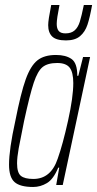

<svg xmlns="http://www.w3.org/2000/svg" viewBox="-20 -737 387 765"><path d="M16 -81Q16 -142 41 -255Q63 -367 82.5 -421Q102 -475 129 -496.5Q156 -518 203 -518Q242 -518 265 -502Q288 -486 288 -435H292L311 -510H339L230 0H204L216 -69H212Q193 -23 167 -7.5Q141 8 112 8Q60 8 38 -11.5Q16 -31 16 -81ZM210 -105Q230 -161 251 -255.5Q272 -350 272 -406Q272 -449 257.5 -467.5Q243 -486 208 -486Q170 -486 150 -470Q130 -454 114.5 -407.5Q99 -361 76 -255Q61 -182 54.5 -146Q48 -110 48 -86Q48 -49 63 -36.5Q78 -24 113 -24Q183 -24 210 -105ZM172 -637Q172 -657 184 -717H217Q206 -662 206 -642Q206 -623 214 -613.5Q222 -604 241 -604Q264 -604 277.5 -616Q291 -628 298 -650.5Q305 -673 314 -717H347Q338 -667 328.5 -638.5Q319 -610 299 -593Q279 -576 243 -576Q204 -576 188 -591.5Q172 -607 172 -637Z"/></svg>

Font: Saira Ultra Condensed Thin
Style: Italic
Weight: 100
Width: 1
Italic angle: -12°
Designer: Hector Gatti with collaboration of the Omnibus-Type team
Foundry: Omnibus-Type
Version: Version 1.001; ttfautohint (v1.8)